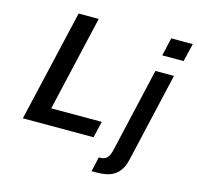

<svg xmlns="http://www.w3.org/2000/svg" viewBox="-128 -856 1229 1199"><g transform="rotate(15 486.0 -257.0)"><path d="M524 0 549 -106H222L364 -722H234L67 0ZM806 -605H944L972 -722H833ZM567 208H597C688 208 753 182 777 78L910 -500H790L664 48C654 86 640 113 598 113H588Z"/></g></svg>

Font: Perun SemiBold Italic
Style: Regular
Weight: 400
Italic angle: -12°
Foundry: Copyright (c) Stefan Peev, Context Ltd, 2016
Version: Version 1.026